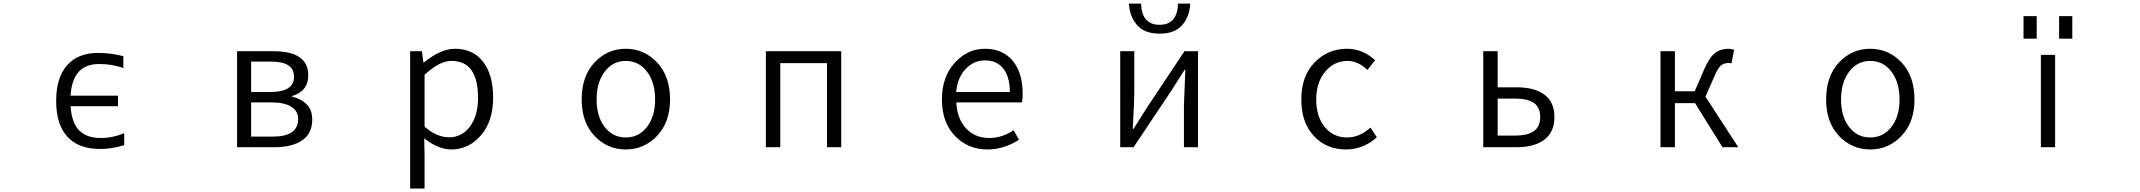

<svg xmlns="http://www.w3.org/2000/svg" viewBox="-20 -828 12040 1080"><path d="M377 -290H643.6V-230.5H377Q382.8 -138.7 424.8 -95.2Q466.8 -51.8 545.9 -51.8Q614.3 -51.8 678.7 -79.1V-11.7Q608.4 10.7 541 9.8Q422.9 9.8 359.4 -58.6Q295.9 -127 295.9 -259.8Q295.9 -391.6 357.4 -460.9Q418.9 -530.3 531.2 -530.3Q606.4 -530.3 673.8 -511.7V-445.3Q608.4 -468.8 536.1 -467.8Q387.7 -467.8 377 -290Z M1313.5 0V-540H1517.6Q1713.9 -540 1713.9 -404.3Q1713.9 -315.4 1624 -288.1V-284.2Q1673.8 -272.5 1705.1 -241.2Q1736.3 -210 1736.3 -155.3Q1736.3 -77.1 1679.7 -38.6Q1623 0 1525.4 0ZM1392.6 -310.5H1501Q1633.8 -310.5 1633.8 -396.5Q1633.8 -481.4 1507.8 -481.4H1392.6ZM1392.6 -59.6H1515.6Q1657.2 -59.6 1657.2 -159.2Q1657.2 -203.1 1618.7 -227.5Q1580.1 -252 1508.8 -252H1392.6Z M2287.1 232.4V-540H2353.5L2361.3 -476.6H2364.3Q2460 -553.7 2538.1 -553.7Q2641.6 -553.7 2697.8 -480Q2753.9 -406.2 2753.9 -279.3Q2753.9 -145.5 2685.1 -66.4Q2616.2 12.7 2518.6 12.7Q2445.3 12.7 2366.2 -49.8L2368.2 44.9V232.4ZM2506.8 -55.7Q2578.1 -55.7 2623.5 -116.2Q2668.9 -176.8 2668.9 -278.3Q2668.9 -485.4 2519.5 -485.4Q2452.1 -485.4 2368.2 -407.2V-115.2Q2436.5 -55.7 2506.8 -55.7Z M3252 -268.6Q3252 -399.4 3324.2 -476.6Q3396.5 -553.7 3500 -553.7Q3603.5 -553.7 3676.3 -476.6Q3749 -399.4 3749 -268.6Q3749 -140.6 3676.3 -64Q3603.5 12.7 3500 12.7Q3396.5 12.7 3324.2 -63.5Q3252 -139.6 3252 -268.6ZM3665 -268.6Q3665 -365.2 3619.1 -425.3Q3573.2 -485.4 3500 -485.4Q3427.7 -485.4 3381.8 -425.3Q3335.9 -365.2 3335.9 -268.6Q3335.9 -172.9 3381.3 -113.8Q3426.8 -54.7 3500 -54.7Q3573.2 -54.7 3619.1 -113.8Q3665 -172.9 3665 -268.6Z M4288.1 0V-540H4711.9V0H4631.8V-472.7H4369.1V0Z M5534.2 12.7Q5424.8 12.7 5351.6 -63.5Q5278.3 -139.6 5278.3 -268.6Q5278.3 -395.5 5350.1 -474.6Q5421.9 -553.7 5519.5 -553.7Q5620.1 -553.7 5676.3 -486.3Q5732.4 -418.9 5732.4 -300.8Q5732.4 -268.6 5728.5 -252H5359.4Q5363.3 -161.1 5413.6 -106.4Q5463.9 -51.8 5544.9 -51.8Q5617.2 -51.8 5681.6 -95.7L5711.9 -42Q5627 12.7 5534.2 12.7ZM5358.4 -310.5H5660.2Q5660.2 -396.5 5623.5 -442.4Q5586.9 -488.3 5520.5 -488.3Q5458 -488.3 5412.1 -440.4Q5366.2 -392.6 5358.4 -310.5Z M6281.2 0V-540H6360.4V-303.7Q6360.4 -261.7 6351.6 -103.5H6356.4Q6366.2 -120.1 6393.1 -161.6Q6419.9 -203.1 6429.7 -219.7L6642.6 -540H6718.8V0H6639.6V-235.4Q6639.6 -248 6647.5 -435.5H6643.6Q6584 -342.8 6570.3 -320.3L6356.4 0ZM6330.1 -807.6H6398.4Q6402.3 -688.5 6502.9 -688.5Q6602.5 -688.5 6606.4 -807.6H6674.8Q6671.9 -736.3 6630.4 -687.5Q6588.9 -638.7 6502.9 -638.7Q6417 -638.7 6375.5 -687.5Q6334 -736.3 6330.1 -807.6Z M7550.8 12.7Q7441.4 12.7 7370.6 -63Q7299.8 -138.7 7299.8 -268.6Q7299.8 -399.4 7374.5 -476.6Q7449.2 -553.7 7556.6 -553.7Q7645.5 -553.7 7714.8 -489.3L7671.9 -434.6Q7618.2 -485.4 7560.5 -485.4Q7484.4 -485.4 7434.1 -424.8Q7383.8 -364.3 7383.8 -268.6Q7383.8 -172.9 7431.6 -113.8Q7479.5 -54.7 7557.6 -54.7Q7627 -54.7 7689.5 -110.4L7724.6 -55.7Q7648.4 12.7 7550.8 12.7Z M8323.2 0V-540H8404.3V-336.9H8511.7Q8611.3 -336.9 8667.5 -295.4Q8723.6 -253.9 8723.6 -169.9Q8723.6 -85 8667.5 -42.5Q8611.3 0 8511.7 0ZM8404.3 -65.4H8502Q8574.2 -65.4 8608.9 -90.8Q8643.6 -116.2 8643.6 -169.9Q8643.6 -223.6 8608.9 -248.5Q8574.2 -273.4 8502 -273.4H8404.3Z M9573.2 -284.2 9757.8 0H9668.9L9514.6 -248H9401.4V0H9320.3V-540H9401.4V-314.5H9512.7L9566.4 -438.5Q9595.7 -505.9 9627 -529.8Q9658.2 -553.7 9703.1 -553.7Q9718.8 -553.7 9734.4 -547.9L9719.7 -471.7Q9712.9 -473.6 9701.2 -473.6Q9676.8 -473.6 9659.7 -459Q9642.6 -444.3 9623 -397.5Z M10252 -268.6Q10252 -399.4 10324.2 -476.6Q10396.5 -553.7 10500 -553.7Q10603.5 -553.7 10676.3 -476.6Q10749 -399.4 10749 -268.6Q10749 -140.6 10676.3 -64Q10603.5 12.7 10500 12.7Q10396.5 12.7 10324.2 -63.5Q10252 -139.6 10252 -268.6ZM10665 -268.6Q10665 -365.2 10619.1 -425.3Q10573.2 -485.4 10500 -485.4Q10427.7 -485.4 10381.8 -425.3Q10335.9 -365.2 10335.9 -268.6Q10335.9 -172.9 10381.3 -113.8Q10426.8 -54.7 10500 -54.7Q10573.2 -54.7 10619.1 -113.8Q10665 -172.9 10665 -268.6Z M11460 0V-519.5H11540V0ZM11562.5 -610.4V-737.3H11636.7V-610.4ZM11362.3 -610.4V-737.3H11436.5V-610.4Z"/></svg>

Font: Gen Shin Gothic Monospace Normal
Style: Regular
Weight: 350
Designer: [Source Han Sans]
Ryoko NISHIZUKA  (kana & ideographs); Paul D. Hunt (Latin, Greek & Cyrillic); Wenlong ZHANG  (bopomofo
Version: Version 1.002.20150607